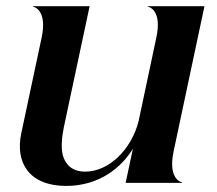

<svg xmlns="http://www.w3.org/2000/svg" viewBox="-20 -602 714 632"><path d="M551.5 -104 653 -581.5H466.5V-580C469.5 -580 514.5 -569.5 494.5 -478L436.5 -204.5C413.5 -110.5 338.5 -37 260.5 -37C219.5 -37 196.5 -58 187 -90C180 -117.5 184 -152 190 -182.5L275 -581.5H88.5V-580C91.5 -580 136.5 -569.5 117 -478L50.5 -165.5C39 -113 47.5 -71.5 69 -42.5C94.5 -7.5 140.5 10 197.5 10C308.5 10 380.5 -52 417.5 -112.5L393.5 0H580V-1.5C577 -1.5 532 -12 551.5 -104Z"/></svg>

Font: Beautique Display
Style: Bold
Weight: 700
Italic angle: -12°
Designer: Nhat-Quang Ngo
Version: Version 1.100;Glyphs 3.2.3 (3260)